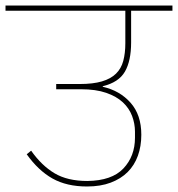

<svg xmlns="http://www.w3.org/2000/svg" viewBox="-40 -718 646 697"><path d="M276 -41Q202 -41 150.5 -70Q99 -99 57 -158L73 -171Q111 -117 158 -89Q205 -61 277 -61Q366 -62 408 -106.5Q450 -151 450 -218V-240Q450 -269 439.5 -297Q429 -325 406 -346.5Q383 -368 345.5 -381Q308 -394 254 -394H164V-413H249Q298 -413 330 -422.5Q362 -432 381 -450.5Q400 -469 407.5 -497Q415 -525 415 -561V-679H-20V-698H586V-679H436V-564Q436 -497 413.5 -458Q391 -419 333 -405V-403Q395 -389 434 -345Q473 -301 473 -229Q473 -187 460.5 -152.5Q448 -118 423.5 -93.5Q399 -69 362 -55Q325 -41 276 -41Z"/></svg>

Font: IBM Plex Sans Devanagari Thin
Style: Regular
Weight: 100
Designer: Mike Abbink, Paul van der Laan, Pieter van Rosmalen, Erin McLaughlin
Foundry: Bold Monday
Version: Version 1.1